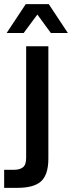

<svg xmlns="http://www.w3.org/2000/svg" viewBox="-24 -755 347 925"><path d="M-4 150V63H44Q71 63 86.5 51Q102 39 102 5V-532H209V9Q209 86 174.5 118Q140 150 60 150ZM8 -596 100 -735H211L303 -596H221L156 -685L90 -596Z"/></svg>

Font: Geist Med
Style: Regular
Weight: 400
Designer: Basement.studio, Andrés Briganti, Mateo Zaragoza
Foundry: Basement.studio, Vercel, Andrés Briganti, Guido Ferreyra, Mateo Zaragoza
Version: Version 1.401